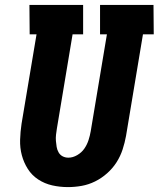

<svg xmlns="http://www.w3.org/2000/svg" viewBox="-20 -755 647 783"><path d="M257 8Q224 8 193 1Q162 -6 136 -23Q110 -40 93.5 -66Q77 -92 69 -122Q61 -152 62 -185Q63 -218 68 -251L129 -615H101L100 -735H319V-615H276L212 -231Q210 -219 208.5 -206Q207 -193 208 -180.5Q209 -168 211 -156Q213 -144 219 -133.5Q225 -123 235.5 -117.5Q246 -112 259 -112Q277 -112 295 -122.5Q313 -133 324 -149Q335 -165 341 -183.5Q347 -202 350 -220L416 -615H388V-735H606L607 -615H563L494 -201Q489 -173 480 -145.5Q471 -118 455.5 -93.5Q440 -69 417 -48.5Q394 -28 367.5 -15Q341 -2 313 3Q285 8 257 8Z"/></svg>

Font: Iosevka Etoile Heavy
Style: Italic
Weight: 900
Italic angle: -9°
Designer: Belleve Invis
Foundry: Belleve Invis
Version: Version 22.1.2; ttfautohint (v1.8.4)